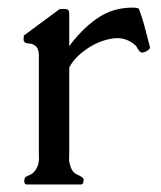

<svg xmlns="http://www.w3.org/2000/svg" viewBox="-20 -489 426 509"><path d="M42.5 -383.8 43 -392.6Q43 -395 45.7 -396.7Q48.3 -398.4 48.8 -398.9L136.7 -463.9Q138.7 -465.3 147.7 -465.3Q156.7 -465.3 160.2 -463.1Q163.6 -460.9 163.6 -450.2V-366.2Q166.5 -371.1 171.4 -377Q206.5 -420.9 244.6 -444.8Q282.7 -468.8 331.5 -468.8Q347.2 -468.8 348.6 -464.8Q356.9 -442.4 362.3 -422.4L377.4 -364.7Q378.9 -359.4 369.9 -354.2Q360.8 -349.1 356 -349.6Q351.1 -350.1 345.7 -358.9L340.3 -367.7Q314 -392.1 279.1 -387Q244.1 -381.8 213.1 -361.3Q182.1 -340.8 167.5 -316.9Q167 -315.9 165.3 -313.2Q163.6 -310.5 163.6 -309.6V-85.4Q163.6 -83 163.3 -75Q163.1 -66.9 163.1 -64.5Q167 -33.7 184.1 -26.4Q201.2 -19 201.7 -13.7Q201.7 0 195.3 0H50.8Q44.4 0 44.4 -8.8Q44.4 -17.6 48.3 -20Q52.2 -22.5 58.3 -24.9Q64.5 -27.3 67.9 -30.8Q75.2 -38.1 79.3 -47.6Q83.5 -57.1 83.3 -70.3Q83 -83.5 83 -85.4V-343.8Q82.5 -359.9 75 -366.5Q67.4 -373 58.6 -373.5Q49.8 -374 46.9 -376Q42.5 -379.4 42.5 -383.8Z"/></svg>

Font: Della Respira
Style: Regular
Weight: 500
Version: Version 0.201